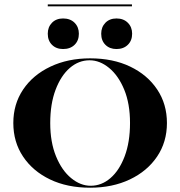

<svg xmlns="http://www.w3.org/2000/svg" viewBox="-20 -850 827 881"><path d="M393.5 11.3Q288.7 11.3 209.7 -26.6Q130.6 -64.5 85.9 -131.5Q41.1 -198.4 41.1 -285.5Q41.1 -372.6 86.3 -439.5Q131.5 -506.5 211.7 -544.4Q291.9 -582.3 393.5 -582.3Q498.4 -582.3 577.4 -544.4Q656.5 -506.5 701.2 -439.5Q746 -372.6 746 -285.5Q746 -198.4 700.8 -131.5Q655.6 -64.5 575.8 -26.6Q496 11.3 393.5 11.3ZM396 2.4Q446 2.4 486.7 -32.7Q527.4 -67.7 552 -132.7Q576.6 -197.6 576.6 -285.5Q576.6 -374.2 550 -438.7Q523.4 -503.2 480.6 -538.3Q437.9 -573.4 391.1 -573.4Q341.1 -573.4 300.4 -538.3Q259.7 -503.2 235.1 -438.3Q210.5 -373.4 210.5 -285.5Q210.5 -197.6 237.1 -132.7Q263.7 -67.7 306.5 -32.7Q349.2 2.4 396 2.4ZM269.4 -625Q237.9 -625 218.5 -644.4Q199.2 -663.7 199.2 -695.2Q199.2 -725.8 218.5 -745.6Q237.9 -765.3 269.4 -765.3Q302.4 -765.3 322.2 -745.6Q341.9 -725.8 341.9 -695.2Q341.9 -663.7 322.2 -644.4Q302.4 -625 269.4 -625ZM514.5 -625Q483.1 -625 463.7 -644.4Q444.4 -663.7 444.4 -695.2Q444.4 -725.8 463.7 -745.6Q483.1 -765.3 514.5 -765.3Q546.8 -765.3 566.5 -745.6Q586.3 -725.8 586.3 -695.2Q586.3 -663.7 566.5 -644.4Q546.8 -625 514.5 -625ZM199.2 -821V-829.8H585.5V-821Z"/></svg>

Font: Playfair 144pt SemiExpanded Black
Style: Regular
Weight: 900
Width: 6
Designer: Claus Eggers Sørensen
Foundry: Claus Eggers Sørensen
Version: Version 2.203